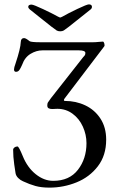

<svg xmlns="http://www.w3.org/2000/svg" viewBox="-20 -843 555 877"><path d="M40 0ZM85 -15Q73 -20 63 -30Q53 -40 51 -52Q50 -57 45 -92Q40 -127 40 -159Q40 -165 46 -169.5Q52 -174 60 -174Q66 -174 84 -130Q105 -78 143 -47.5Q181 -17 223 -17Q297 -17 336 -67.5Q375 -118 375 -189Q375 -228 358.5 -264.5Q342 -301 311.5 -323.5Q281 -346 242 -346Q234 -346 229.5 -345.5Q225 -345 219 -345Q208 -345 202 -348.5Q196 -352 196 -361Q196 -370 198.5 -374.5Q201 -379 213 -395L360 -582Q362 -584 366 -588.5Q370 -593 370 -601Q370 -613 340 -613H174Q146 -613 119.5 -597Q93 -581 81 -547Q75 -533 69 -524Q63 -515 53 -515Q44 -515 44 -526Q44 -534 51 -553Q74 -622 75 -652Q76 -669 90 -669Q98 -669 115 -655Q122 -650 166 -650H404Q416 -650 429.5 -651.5Q443 -653 450 -653Q454 -653 456.5 -644Q459 -635 456 -631L275 -393Q272 -389 272 -385.5Q272 -382 276 -382Q327 -382 370 -361.5Q413 -341 439 -301Q465 -261 465 -205Q465 -133 427 -83.5Q389 -34 329.5 -10Q270 14 206 14Q169 14 142 6.5Q115 -1 85 -15ZM245 -767Q253 -763 255 -763Q257 -763 265 -767Q289 -781 333 -802Q377 -823 386 -823Q393 -823 396.5 -820Q400 -817 400 -812Q400 -805 394 -800L296 -722Q278 -708 271.5 -704Q265 -700 255 -700Q245 -700 238.5 -704Q232 -708 214 -722L116 -800Q109 -806 109 -812Q109 -817 113 -819.5Q117 -822 124 -822Q133 -822 177.5 -801Q222 -780 245 -767Z"/></svg>

Font: EB Garamond
Style: Regular
Weight: 400
Designer: Georg Duffner and Octavio Pardo
Foundry: Georg Duffner
Version: Version 1.000; ttfautohint (v1.6)